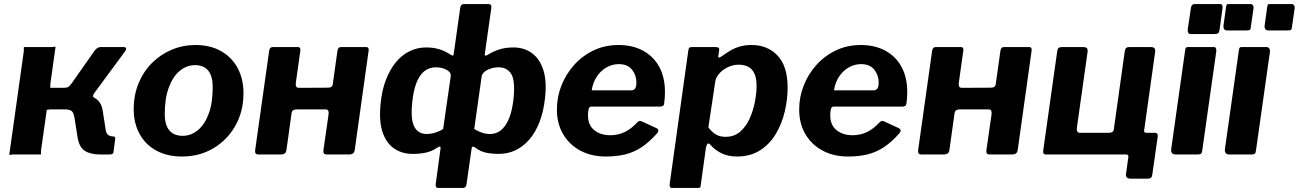

<svg xmlns="http://www.w3.org/2000/svg" viewBox="-20 -762 6406 947"><path d="M25.9 0 96.8 -505Q98.2 -516.4 97.4 -523.2Q96.6 -530 99.9 -530H229Q240.4 -529.3 246.7 -531.3Q252.9 -533.3 253.9 -530L229.1 -353.7Q227.6 -343.3 228.4 -336.1Q229.2 -328.8 225.9 -328.8H325.7L383.4 -294.7Q433.5 -291.9 457.7 -271.6Q481.9 -251.4 486.8 -214.8L501.5 -120.3Q504.8 -101.9 514.8 -95.5Q524.8 -89.2 537.3 -89.2Q550 -89.2 548.2 -76.5L540 -13.1Q539.3 -5.9 534.4 -2.9Q529.6 0 518 0H475.2Q426.7 0 398.4 -17.9Q370.2 -35.7 362 -87.7L349.3 -169.4Q344.5 -205.9 333.6 -214.2Q322.7 -222.5 299.5 -222.5H235.9Q225.5 -223.2 218.7 -221.2Q212 -219.2 211 -222.5L183.1 -25Q181.7 -14.6 182.4 -7.3Q183.2 0 179.9 0H50.9Q40.5 -0.7 33.7 1.3Q26.9 3.3 25.9 0ZM291.6 -267.5 290.8 -328.8Q311.8 -328.8 319 -334.7Q326.2 -340.6 335.7 -354.1L443.3 -507.3Q449.9 -517.7 458.5 -523.9Q467 -530 478.1 -530H588.2Q599.6 -530 601.6 -524.1Q603.5 -518.3 596.2 -507.9L445.2 -303.1Q432.9 -286.4 445.2 -279.3Z M877.3 10Q804.4 10 750.9 -19.3Q697.3 -48.6 668.4 -101.4Q639.5 -154.3 639.5 -223.1Q639.5 -293.4 663.6 -351.6Q687.8 -409.8 730 -451.8Q772.2 -493.9 827.4 -516.9Q882.6 -540 943.7 -540Q1017.3 -540 1070.5 -509.7Q1123.8 -479.4 1152.4 -425.9Q1180.9 -372.4 1180.9 -302.3Q1180.9 -212.6 1140.8 -141.7Q1100.7 -70.9 1032 -30.4Q963.4 10 877.3 10ZM880.6 -92.1Q922.2 -92.1 955.7 -119.7Q989.3 -147.3 1009.3 -200.8Q1029.2 -254.2 1029.2 -332.1Q1029.2 -386 1007.3 -413.4Q985.4 -440.7 941.7 -440.7Q901.1 -440.7 867.1 -413Q833.1 -385.2 812.9 -331.3Q792.6 -277.3 792.6 -199Q792.6 -146.1 815 -119.1Q837.3 -92.1 880.6 -92.1Z M1257.6 0Q1244.9 0 1241.1 -4.9Q1237.4 -9.7 1238.4 -20.7L1307.5 -510.7Q1309.9 -530 1326.1 -530H1448.5Q1463.9 -530 1461.5 -512.9L1439.1 -353.7Q1437.6 -343.3 1440.6 -336.1Q1443.6 -328.8 1454.1 -328.8L1593.7 -329.5Q1605.1 -328.8 1612.8 -333Q1620.4 -337.2 1621.4 -347.6L1644.3 -510.7Q1646.7 -530 1662.8 -530H1785.3Q1800.7 -530 1798.3 -512.9L1729.9 -24.1Q1728.1 -10.7 1721.2 -5.4Q1714.2 0 1699.8 0H1594.4Q1581.7 0 1577.9 -4.9Q1574.1 -9.7 1575.1 -20.7L1600.6 -197.6Q1602 -209 1599.2 -215.7Q1596.3 -222.5 1585.6 -222.5H1445.9Q1435.5 -223.2 1427.7 -219.2Q1420 -215.1 1418.2 -204.4L1393.1 -24.1Q1391.4 -10.7 1384.4 -5.4Q1377.4 0 1363 0Z M2142 165Q2126.5 165 2128.9 146.7L2153 -30.6Q2154 -36.9 2150 -38.5Q2145.9 -40.1 2135.8 -33.3Q2110.1 -15.7 2080.6 -9.3Q2051.1 -2.9 2015.4 -2.9Q1963.8 -2.9 1924.7 -29Q1885.5 -55.1 1866.9 -110.3Q1848.2 -165.5 1857.5 -253.5Q1863.9 -317.8 1883.7 -368.7Q1903.4 -419.6 1932.9 -455.4Q1962.4 -491.1 2000.4 -509.5Q2038.3 -528 2080.8 -528Q2118.7 -528 2147.5 -518.9Q2176.2 -509.7 2204.3 -491.3Q2216.5 -483.9 2217.5 -493.6L2250 -723.6Q2252.5 -742 2269 -742H2389.6Q2406.1 -742 2403.3 -722.4L2370.8 -493.6Q2369.8 -487.9 2374.3 -487.6Q2378.9 -487.3 2384.6 -491.3Q2413.8 -509.1 2444 -518.6Q2474.3 -528 2512.7 -528Q2565.1 -528 2603.4 -500.1Q2641.7 -472.3 2659.7 -417.3Q2677.6 -362.3 2668.3 -279.1Q2661.2 -212.2 2641.1 -160.5Q2621.1 -108.8 2591 -74Q2560.8 -39.2 2522.7 -21Q2484.5 -2.9 2440.2 -2.9Q2407.4 -2.9 2378.3 -8.7Q2349.2 -14.6 2324.9 -33.3Q2316.1 -39.9 2311.7 -38.5Q2307.3 -37.1 2306.3 -30.6L2280.8 147.9Q2278.3 165 2262.6 165ZM2083.3 -101.2Q2106.2 -101.2 2127.5 -108Q2148.9 -114.8 2165.7 -125.8L2203.2 -386.2Q2205.2 -398.4 2195.2 -408.2Q2185.2 -418.1 2167.9 -424Q2150.5 -430 2129.8 -430Q2096.5 -430 2072.6 -410.7Q2048.7 -391.3 2033.9 -353.3Q2019.2 -315.4 2013.5 -258.9Q2004.2 -174.1 2023.3 -137.6Q2042.3 -101.2 2083.3 -101.2ZM2397 -101.2Q2421.2 -101.2 2440.7 -112.8Q2460.1 -124.5 2474.9 -147.1Q2489.7 -169.7 2499.5 -203.5Q2509.2 -237.3 2513.5 -281.9Q2521.3 -366.5 2500.9 -398.2Q2480.5 -430 2439.2 -430Q2418.9 -430 2400.2 -423.9Q2381.5 -417.8 2369.7 -407.8Q2357.8 -397.8 2355.8 -385.6L2319 -125.8Q2338.7 -113.9 2357.1 -107.5Q2375.6 -101.2 2397 -101.2Z M2968.1 10Q2896.3 10 2842 -19.3Q2787.7 -48.6 2757.3 -100.6Q2726.8 -152.6 2726.8 -221.7Q2726.8 -283.7 2749.2 -340.4Q2771.6 -397.1 2812.4 -442.3Q2853.2 -487.6 2908.7 -513.8Q2964.1 -540 3030.7 -540Q3099.9 -540 3151.3 -512.3Q3202.8 -484.6 3231.3 -432.7Q3259.8 -380.9 3259.8 -307.5Q3259.8 -294.2 3258.8 -280.1Q3257.8 -265.9 3255.8 -251.3Q3254.8 -242.9 3249.8 -239.5Q3244.8 -236.2 3233.2 -236.2H2896.3Q2886.1 -236.2 2883.1 -223.3Q2880.1 -210.5 2880.1 -193Q2880.1 -145.2 2911 -120.1Q2941.9 -95 2990.1 -95Q3028.3 -95 3061 -110.6Q3093.8 -126.2 3125.6 -160.8Q3131.1 -166.2 3136.4 -165.7Q3141.8 -165.2 3148.7 -161.8L3215.4 -131.1Q3235.3 -122.4 3221.6 -105.1Q3182.2 -60.6 3143.8 -35.5Q3105.4 -10.4 3062.8 -0.2Q3020.1 10 2968.1 10ZM3094.8 -316.4Q3105 -316.4 3112 -324.7Q3118.9 -333.1 3118.9 -355.4Q3118.9 -390.9 3097.3 -418.3Q3075.8 -445.7 3032 -445.7Q2998.8 -445.7 2969.9 -428.7Q2941.1 -411.6 2922.3 -382.2Q2903.5 -352.8 2898.6 -316.4Z M3292.9 165Q3286.1 165 3283.9 158.1Q3281.8 151.2 3283.5 142.2L3374.9 -512.6Q3376.7 -523.9 3380.1 -526.9Q3383.5 -530 3396.9 -530H3507Q3518.4 -530 3523.5 -526.9Q3528.7 -523.7 3527 -513L3522.5 -483.4Q3521.5 -477.4 3527.2 -478.3Q3532.9 -479.2 3539.9 -484.5Q3558.9 -498.2 3579.5 -510.9Q3600.2 -523.5 3626.4 -531.8Q3652.7 -540 3688 -540Q3765.4 -540 3815.1 -487.9Q3864.8 -435.7 3864.8 -329.6Q3864.8 -273.1 3851 -213.4Q3837.3 -153.6 3807.5 -103Q3777.7 -52.4 3729.8 -21.2Q3682 10 3614.1 10Q3572.8 10 3540.1 -5.4Q3507.4 -20.9 3483.7 -48.1Q3474.2 -58.7 3468.8 -51.4Q3463.4 -44.1 3461.4 -30.6L3436.1 152.4Q3435.1 161 3432.5 163Q3430 165 3422.1 165H3292.9ZM3558.8 -87.1Q3601.6 -87.1 3630.7 -112.6Q3659.9 -138.1 3677.6 -177.4Q3695.3 -216.7 3703.4 -260Q3711.6 -303.2 3711.6 -338.7Q3711.6 -377.9 3700.3 -400.6Q3689 -423.4 3669.6 -433.1Q3650.2 -442.9 3624 -442.9Q3594.7 -442.9 3568.8 -430.1Q3543 -417.4 3526.6 -398.1Q3510.2 -378.7 3507.7 -358.7L3473.9 -133.6Q3491 -110.8 3510.9 -98.9Q3530.9 -87.1 3558.8 -87.1Z M4163.1 10Q4091.3 10 4037 -19.3Q3982.7 -48.6 3952.3 -100.6Q3921.8 -152.6 3921.8 -221.7Q3921.8 -283.7 3944.2 -340.4Q3966.6 -397.1 4007.4 -442.3Q4048.2 -487.6 4103.7 -513.8Q4159.1 -540 4225.7 -540Q4294.9 -540 4346.3 -512.3Q4397.8 -484.6 4426.3 -432.7Q4454.8 -380.9 4454.8 -307.5Q4454.8 -294.2 4453.8 -280.1Q4452.8 -265.9 4450.8 -251.3Q4449.8 -242.9 4444.8 -239.5Q4439.8 -236.2 4428.2 -236.2H4091.3Q4081.1 -236.2 4078.1 -223.3Q4075.1 -210.5 4075.1 -193Q4075.1 -145.2 4106 -120.1Q4136.9 -95 4185.1 -95Q4223.3 -95 4256 -110.6Q4288.8 -126.2 4320.6 -160.8Q4326.1 -166.2 4331.4 -165.7Q4336.8 -165.2 4343.7 -161.8L4410.4 -131.1Q4430.3 -122.4 4416.6 -105.1Q4377.2 -60.6 4338.8 -35.5Q4300.4 -10.4 4257.8 -0.2Q4215.1 10 4163.1 10ZM4289.8 -316.4Q4300 -316.4 4307 -324.7Q4313.9 -333.1 4313.9 -355.4Q4313.9 -390.9 4292.3 -418.3Q4270.8 -445.7 4227 -445.7Q4193.8 -445.7 4164.9 -428.7Q4136.1 -411.6 4117.3 -382.2Q4098.5 -352.8 4093.6 -316.4Z M4527.6 0Q4514.9 0 4511.1 -4.9Q4507.4 -9.7 4508.4 -20.7L4577.5 -510.7Q4579.9 -530 4596.1 -530H4718.5Q4733.9 -530 4731.5 -512.9L4709.1 -353.7Q4707.6 -343.3 4710.6 -336.1Q4713.6 -328.8 4724.1 -328.8L4863.7 -329.5Q4875.1 -328.8 4882.8 -333Q4890.4 -337.2 4891.4 -347.6L4914.3 -510.7Q4916.7 -530 4932.8 -530H5055.3Q5070.7 -530 5068.3 -512.9L4999.9 -24.1Q4998.1 -10.7 4991.2 -5.4Q4984.2 0 4969.8 0H4864.4Q4851.7 0 4847.9 -4.9Q4844.1 -9.7 4845.1 -20.7L4870.6 -197.6Q4872 -209 4869.2 -215.7Q4866.3 -222.5 4855.6 -222.5H4715.9Q4705.5 -223.2 4697.7 -219.2Q4690 -215.1 4688.2 -204.4L4663.1 -24.1Q4661.4 -10.7 4654.4 -5.4Q4647.4 0 4633 0Z M5139.1 0Q5122.9 0 5125.4 -19.3L5194.5 -509.3Q5196.2 -520.3 5201.1 -525.1Q5205.9 -530 5218.6 -530H5320.4Q5334.8 -530 5340.4 -524.8Q5346 -519.6 5344.2 -505.9L5291.5 -131.9Q5290.1 -121.5 5293.1 -114.2Q5296.1 -107 5306.5 -107H5446.2Q5457.6 -106.3 5465.2 -110.5Q5472.8 -114.7 5473.8 -125.1L5527.7 -509.3Q5529.4 -520.3 5534.3 -525.1Q5539.1 -530 5551.8 -530H5653.6Q5668 -530 5673.6 -524.8Q5679.2 -519.6 5677.5 -505.9L5609 -17.1Q5606.6 0 5591.2 0ZM5557 119.2Q5530.7 119.2 5533.8 95.9L5545.4 12.7Q5547.1 0 5533.7 0H5486.8L5501.8 -107H5619.1L5623 -119.7Q5621.3 -107 5634.7 -107H5676.4Q5692.6 -107 5690.1 -87.7L5663.6 98.5Q5662.6 109.2 5657.4 114.2Q5652.2 119.2 5639.3 119.2Z M5909.8 -19.6Q5908.1 -6.1 5903 -3.1Q5898 0 5883.6 0H5778.2Q5765.5 0 5760.5 -7.1Q5755.5 -14.3 5756.5 -25.3L5825.7 -515.3Q5827.4 -524.9 5830.3 -527.4Q5833.2 -530 5841.1 -530H5967.8Q5975 -530 5977.5 -523.2Q5980 -516.4 5979 -508.3ZM5995.1 -614.8Q5993.4 -602.1 5987.8 -598.1Q5982.3 -594.1 5967.9 -594.1H5852.5Q5842.7 -594.1 5839.9 -602.2Q5837.2 -610.2 5838.9 -621.2L5853.9 -722.2Q5856.6 -742 5871.9 -742H5999.1Q6006.2 -742 6008.7 -734.8Q6011.1 -727.6 6009.4 -718.7Z M6174.8 -19.6Q6173.1 -6.1 6168 -3.1Q6163 0 6148.6 0H6043.2Q6030.5 0 6025.5 -7.1Q6020.5 -14.3 6021.5 -25.3L6090.7 -515.3Q6092.4 -524.9 6094.9 -527.4Q6097.5 -530 6105.4 -530H6227.8Q6235 -530 6240 -523.2Q6245 -516.4 6244 -508.3ZM6162.8 -721.7 6149.3 -627.9Q6148.3 -616.6 6143.8 -614.3Q6139.3 -611.9 6126.3 -611.9H6033Q6021.7 -611.9 6017.6 -618.7Q6013.5 -625.5 6014.5 -635L6027.6 -729.4Q6029.3 -738.3 6031.5 -740.1Q6033.7 -742 6040.2 -742H6148.4Q6155.5 -742 6159.8 -735.6Q6164.1 -729.2 6162.8 -721.7ZM6365.7 -721.7 6352.2 -627.9Q6351.2 -616.6 6346.7 -614.3Q6342.2 -611.9 6329.2 -611.9H6235.9Q6224.7 -611.9 6220.5 -618.7Q6216.4 -625.5 6217.4 -635L6230.5 -729.4Q6232.2 -738.3 6234.4 -740.1Q6236.7 -742 6243.1 -742H6351.3Q6358.5 -742 6362.7 -735.6Q6367 -729.2 6365.7 -721.7Z"/></svg>

Font: Libre Franklin Thin
Style: Italic
Weight: 100
Italic angle: -8°
Designer: Pablo Impallari, Rodrigo Fuenzalida, Nhung Nguyen
Foundry: Impallari Type
Version: Version 3.000